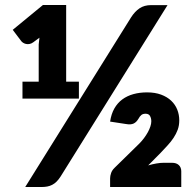

<svg xmlns="http://www.w3.org/2000/svg" viewBox="-20 -749 784 769"><path d="M223 -42.5Q215 -30 206.8 -21.8Q198.5 -13.5 189.2 -8.8Q180 -4 169.5 -2Q159 0 147 0H81L505 -679.5Q520 -703 539 -715.8Q558 -728.5 585 -728.5H651ZM296 -422V-354H70V-422H135V-571L138 -598L113 -579.5Q105.5 -574 98 -572.8Q90.5 -571.5 84 -573Q77.5 -574.5 72.5 -577.8Q67.5 -581 65 -584.5L31 -629.5L152 -729H245V-422ZM669 -97Q686.5 -97 696.2 -87.8Q706 -78.5 706 -63V0H421V-34.5Q421 -44.5 425 -56Q429 -67.5 439 -77L538 -174Q548 -184 556.8 -195.8Q565.5 -207.5 572 -219.2Q578.5 -231 582.2 -242.2Q586 -253.5 586 -263Q586 -275 581 -284.2Q576 -293.5 563 -293.5Q552.5 -293.5 546.2 -288.5Q540 -283.5 534 -272.5Q530 -266 525.5 -261.5Q521 -257 515.2 -254.2Q509.5 -251.5 501.8 -251Q494 -250.5 483 -252.5L421 -262Q425.5 -292.5 438 -314.5Q450.5 -336.5 469.8 -350.8Q489 -365 514.2 -372Q539.5 -379 569 -379Q601 -379 625.2 -370Q649.5 -361 665.8 -345.5Q682 -330 690 -309.8Q698 -289.5 698 -267Q698 -246.5 691.8 -229.5Q685.5 -212.5 675.2 -197Q665 -181.5 651.5 -167Q638 -152.5 624 -137.5L573.5 -86.5Q590 -91.5 606 -94.2Q622 -97 635 -97Z"/></svg>

Font: Lato
Style: Regular
Weight: 900
Designer: Lukasz Dziedzic with Adam Twardoch and Botio Nikoltchev
Foundry: tyPoland Lukasz Dziedzic
Version: Version 2.010; 2014-09-01; http://www.latofonts.com/; ttfaut